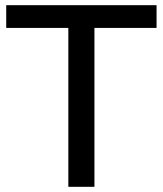

<svg xmlns="http://www.w3.org/2000/svg" viewBox="-20 -720 627 740"><path d="M243.4 -612.4H4V-700H583.4V-612.4H344V0H243.4Z"/></svg>

Font: iiserrat Thin
Style: Regular
Weight: 100
Designer: Akira Ohta
Foundry: Akira Ohta
Version: Version 1.200;Glyphs 3.3.1 (3343)